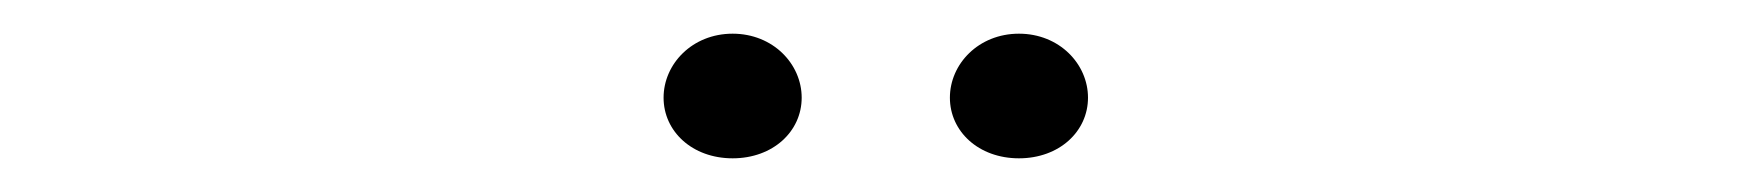

<svg xmlns="http://www.w3.org/2000/svg" viewBox="-20 -780 1040 114"><path d="M544 -722C544 -702 561 -686 585 -686C609 -686 626 -702 626 -722C626 -742 609 -760 585 -760C561 -760 544 -742 544 -722ZM374 -722C374 -702 391 -686 415 -686C439 -686 456 -702 456 -722C456 -742 439 -760 415 -760C391 -760 374 -742 374 -722Z"/></svg>

Font: LINE Seed JP_OTF Thin
Style: Regular
Weight: 250
Designer: LY Corporation & Fontrix & Fontworks
Version: Version 1.007